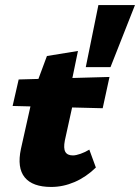

<svg xmlns="http://www.w3.org/2000/svg" viewBox="-20 -731 555 761"><path d="M183 10Q109 10 78 -28Q47 -66 63 -141L114 -369L166 -509L289 -529L255 -364L277 -356L237 -174Q231 -143 239 -129Q247 -115 269 -115Q281 -115 299.5 -121.5Q318 -128 334 -138L360 -67Q321 -29 275.5 -9.5Q230 10 183 10ZM30 -311 54 -416 414 -426 387 -302ZM418 -465H320L370 -711H515Z"/></svg>

Font: Ysabeau Infant Black
Style: Italic
Weight: 900
Italic angle: -12°
Designer: Christian Thalmann (Catharsis Fonts)
Version: Version 2.001;gftools[0.9.30]; featfreeze: ss01,ss02,lnum